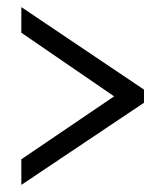

<svg xmlns="http://www.w3.org/2000/svg" viewBox="-20 -628 465 540"><path d="M40 -108 385 -339V-376L40 -608V-536L301 -357L40 -180Z"/></svg>

Font: Noto Serif Armenian ExtraCondensed SemiBold
Style: Regular
Weight: 600
Width: 2
Designer: Monotype Design Team
Foundry: Monotype Imaging Inc.
Version: Version 2.008